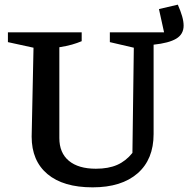

<svg xmlns="http://www.w3.org/2000/svg" viewBox="-20 -794 809 825"><path d="M744 -774Q756 -747 762.5 -724.5Q769 -702 769 -684Q769 -647 737.5 -628Q706 -609 640 -602V-218Q640 -109 571 -49Q502 11 378 11Q252 11 184 -46Q116 -103 116 -207L124 -589L14 -613V-655H331V-617Q312 -609 289.5 -602.5Q267 -596 235 -591V-201Q235 -137 276 -103Q317 -69 392 -69Q446 -69 483.5 -85.5Q521 -102 549 -137L555 -589L452 -613V-655H685L663 -755Z"/></svg>

Font: Piazzolla 24pt SemiBold
Style: Regular
Weight: 600
Designer: Juan Pablo del Peral
Foundry: Huerta Tipografica
Version: Version 2.005